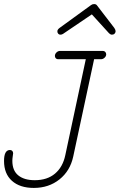

<svg xmlns="http://www.w3.org/2000/svg" viewBox="-35 -921 590 947"><path d="M263.2 -750Q255.9 -750 251.5 -755.6Q247.1 -761.2 248 -768.1Q249 -775.9 258.8 -783.2L414.1 -896Q420.4 -900.9 429.2 -900.9Q438.5 -900.9 442.9 -895L528.8 -783.2Q535.2 -773.4 535.2 -767.1Q535.2 -760.3 530.3 -755.1Q525.4 -750 517.1 -750Q509.8 -750 502.9 -756.8L418 -850.1L275.9 -753.9Q270 -750 263.2 -750ZM131.8 5.9Q63 5.9 23.9 -29.1Q-15.1 -64 -15.1 -127Q-15.1 -181.2 14.2 -181.2Q21.5 -181.2 25.6 -176.5Q29.8 -171.9 29.8 -165Q29.8 -161.6 27.8 -149.7Q25.9 -137.7 25.9 -127.9Q25.9 -79.6 55.2 -55.9Q84.5 -32.2 136.2 -32.2Q197.8 -32.2 236.3 -64.7Q274.9 -97.2 287.1 -155.8L388.2 -628.9H251Q244.6 -628.9 240.2 -633.5Q235.8 -638.2 235.8 -645Q235.8 -654.8 243.7 -662.4Q251.5 -669.9 261.2 -669.9H472.2Q479.5 -669.9 484.1 -665Q488.8 -660.2 488.8 -652.8Q488.8 -644 481 -636.5Q473.1 -628.9 462.9 -628.9H429.2L326.2 -148.9Q311 -78.1 258.3 -36.1Q205.6 5.9 131.8 5.9Z"/></svg>

Font: Comic Neue Light
Style: Italic
Weight: 300
Italic angle: -12°
Designer: Craig Rozynski
Foundry: Craig Rozynski
Version: Version 2.003;hotconv 1.0.109;makeotfexe 2.5.65596